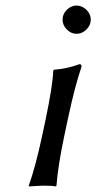

<svg xmlns="http://www.w3.org/2000/svg" viewBox="-20 -671 348 694"><path d="M144 -234.9Q170.9 -362.3 172.4 -416L174.8 -418.9Q222.7 -422.4 267.1 -439Q276.4 -439 274.4 -429.2Q250.5 -357.9 227.5 -251L212.4 -180.2Q189.5 -71.3 184.1 0L181.6 2.9Q168 0 133.8 0Q133.8 0 84.5 2.9L84 0Q108.4 -67.9 132.3 -180.2ZM221.4 -564.5Q206.1 -580.1 206.1 -600.1Q206.1 -620.1 221.4 -635.5Q236.8 -650.9 256.8 -650.9Q276.9 -650.9 292.5 -635.5Q308.1 -620.1 308.1 -600.1Q308.1 -580.1 292.5 -564.5Q276.9 -548.8 256.8 -548.8Q236.8 -548.8 221.4 -564.5Z"/></svg>

Font: Linux Biolinum
Style: Italic
Weight: 400
Italic angle: -12°
Designer: Philipp H. Poll
Foundry: Philipp H. Poll
Version: Version 1.1.3 ; ttfautohint (v0.9)